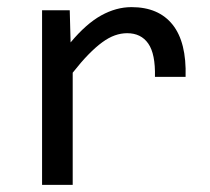

<svg xmlns="http://www.w3.org/2000/svg" viewBox="-20 -519 590 539"><path d="M98.1 -490.2H175.8L178.2 -399.9Q221.7 -452.1 263.9 -475.6Q306.2 -499 349.1 -499Q425.3 -499 464.6 -449.7Q503.9 -400.4 501 -303.2H415Q416.5 -367.7 396.2 -396.7Q376 -425.8 336.9 -425.8Q319.8 -425.8 302.5 -419.7Q285.2 -413.6 266.8 -400.1Q248.5 -386.7 228 -365.7Q207.5 -344.7 184.1 -314.9V0H98.1Z"/></svg>

Font: Code New Roman
Style: Regular
Weight: 400
Monospace: yes
Designer: Sam Radian
Foundry: Code New Roman
Version: Version 2.00 November 29, 2014